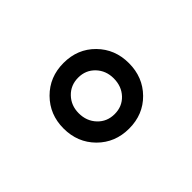

<svg xmlns="http://www.w3.org/2000/svg" viewBox="-66 -906 750 750"><g transform="rotate(-45 309.0 -530.5)"><path d="M129.9 -530.8Q129.9 -607.4 181.6 -659.7Q233.4 -711.9 311 -711.9Q388.7 -711.9 439.9 -659.9Q491.2 -607.9 491.2 -530.8Q491.2 -453.1 439.9 -401.1Q388.7 -349.1 311 -349.1Q233.4 -349.1 181.6 -401.1Q129.9 -453.1 129.9 -530.8ZM213.9 -530.8Q213.9 -487.3 241.5 -458.3Q269 -429.2 311 -429.2Q353 -429.2 380.1 -458Q407.2 -486.8 407.2 -530.8Q407.2 -573.2 379.9 -602.1Q352.5 -630.9 311 -630.9Q269 -630.9 241.5 -602.1Q213.9 -573.2 213.9 -530.8Z"/></g></svg>

Font: Fragment Mono SemBd
Style: Regular
Weight: 600
Designer: Wei Huang based on Nimbus Sans by URW Studio, based on Helvetica by Max Miedinger.
Foundry: Wei Huang
Version: Version 1.011